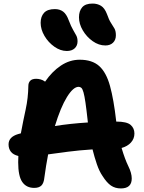

<svg xmlns="http://www.w3.org/2000/svg" viewBox="-20 -1046 807 1077"><path d="M658 11Q626 11 602.5 -5Q579 -21 555 -59Q537 -85 523.5 -124.5Q510 -164 499 -208Q423 -203 361.5 -195Q300 -187 250 -180Q238 -118 229 -51Q226 -19 212.5 -5.5Q199 8 172 8Q128 8 105 -25Q82 -58 82 -136Q82 -153 83 -171Q54 -178 41 -195Q28 -212 28 -236Q28 -278 82 -294Q90 -296 97 -298Q110 -368 124 -432Q138 -496 139 -564Q139 -582 149.5 -593Q160 -604 183 -604Q195 -604 208 -600.5Q221 -597 233 -588Q272 -645 321.5 -678Q371 -711 427 -711Q497 -711 536.5 -675.5Q576 -640 597 -564Q618 -488 632 -365V-364Q691 -364 712.5 -345.5Q734 -327 734 -297Q734 -268 714.5 -246.5Q695 -225 662 -216Q681 -152 700 -113.5Q719 -75 719 -45Q719 11 658 11ZM421 -559Q391 -559 355.5 -501.5Q320 -444 288 -339Q331 -346 377.5 -351Q424 -356 473 -359Q473 -363 472 -368Q465 -432 459.5 -470Q454 -508 448.5 -527.5Q443 -547 436.5 -553Q430 -559 421 -559ZM571 -791Q534 -791 500 -815Q466 -839 444.5 -875.5Q423 -912 423 -949Q423 -984 441 -1005Q459 -1026 499 -1026Q526 -1026 546.5 -1013.5Q567 -1001 580 -967Q591 -935 602.5 -917.5Q614 -900 622 -886Q630 -872 630 -848Q630 -822 614 -806.5Q598 -791 571 -791ZM355 -760Q319 -760 285 -784Q251 -808 229.5 -844.5Q208 -881 208 -918Q208 -953 227 -974Q246 -995 288 -995Q315 -995 334 -981Q353 -967 366 -931Q379 -897 390 -878.5Q401 -860 408 -846.5Q415 -833 415 -814Q415 -790 399 -775Q383 -760 355 -760Z"/></svg>

Font: Shantell Sans Normal
Style: Bold
Weight: 700
Designer: Stephen Nixon, Anya Danilova, Shantell Martin
Foundry: Arrow Type
Version: Version 1.009;[a7da0bfa3]